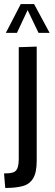

<svg xmlns="http://www.w3.org/2000/svg" viewBox="-20 -754 275 952"><path d="M6 178 0 106Q27 106 43 101.5Q59 97 66 81Q73 65 73 31V-520L162 -523V43Q162 102 144 131Q126 160 91.5 169Q57 178 6 178ZM9 -591 83 -734H149L226 -591H171L117 -704L64 -591Z"/></svg>

Font: Murecho
Style: Regular
Weight: 400
Designer: Neil Summerour
Foundry: Positype
Version: Version 1.010; ttfautohint (v1.8.3)